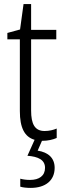

<svg xmlns="http://www.w3.org/2000/svg" viewBox="-20 -678 319 938"><path d="M247 142C247 94 216 66 164 58L185 10C185 10 186 10 186 10C215 10 239 4 257 -4V-50C241 -43 220 -38 198 -38C150 -38 132 -72 132 -138V-486H255V-532H132V-658H95L78 -534L16 -517V-486H77V-135C77 -54 100 -9 149 5L114 83C167 87 200 103 200 142C200 181 171 201 127 201C110 201 93 199 79 195V234C92 238 110 240 130 240C203 240 247 203 247 142Z"/></svg>

Font: Noto Sans Display SemiCondensed Light
Style: Regular
Weight: 300
Width: 4
Designer: Monotype Design Team
Foundry: Monotype Imaging Inc.
Version: Version 1.900